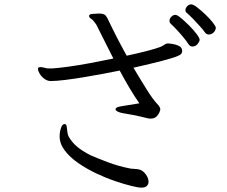

<svg xmlns="http://www.w3.org/2000/svg" viewBox="-20 -816 1040 879"><path d="M959 -668Q956 -665 950 -661.5Q944 -658 936 -658Q932 -658 927 -660Q922 -662 918 -668Q912 -677 896.5 -694.5Q881 -712 863.5 -730Q846 -748 834 -758Q829 -762 829 -770Q829 -779 837 -787.5Q845 -796 856 -796Q865 -796 883 -782Q901 -768 921 -749Q941 -730 954.5 -712.5Q968 -695 968 -689Q968 -684 965.5 -678.5Q963 -673 959 -668ZM618 -343Q595 -376 573 -413Q551 -450 528 -493Q500 -487 457 -479Q414 -471 366.5 -463Q319 -455 278 -450Q237 -445 213 -445Q197 -445 183.5 -455Q170 -465 162 -478Q154 -491 154 -500Q154 -507 159 -508Q160 -508 161.5 -508.5Q163 -509 164 -509Q172 -509 183 -506Q194 -503 196 -503H224Q251 -505 295 -511Q339 -517 392.5 -527Q446 -537 499 -548Q482 -581 463.5 -618.5Q445 -656 424 -697Q421 -704 416 -710Q411 -716 409 -719Q404 -726 396 -731Q388 -736 388 -743V-745Q389 -751 404.5 -752.5Q420 -754 432 -754Q455 -754 462.5 -746Q470 -738 476 -724Q491 -692 513 -649Q535 -606 560 -561Q612 -572 654 -583Q696 -594 716 -602Q724 -605 731 -610.5Q738 -616 746 -617H753Q757 -617 772 -614.5Q787 -612 800.5 -605Q814 -598 814 -582Q814 -576 810 -570Q806 -564 786 -556.5Q766 -549 720.5 -537Q675 -525 591 -506Q623 -452 651.5 -406.5Q680 -361 699 -341Q706 -334 710 -327.5Q714 -321 714 -314Q714 -312 710 -302Q706 -292 696.5 -282.5Q687 -273 669 -273Q665 -273 661.5 -273.5Q658 -274 654 -275Q623 -283 590 -289.5Q557 -296 542 -298Q529 -300 519 -305Q509 -310 509 -316Q509 -326 538 -330ZM894 -634Q894 -626 884.5 -614.5Q875 -603 861 -603Q850 -603 842 -615Q834 -628 819 -646Q804 -664 788.5 -680.5Q773 -697 763 -706Q756 -712 756 -721Q756 -731 764.5 -739.5Q773 -748 783 -748Q791 -748 808.5 -733.5Q826 -719 846 -699Q866 -679 880 -660.5Q894 -642 894 -634ZM660 19Q659 29 651.5 36Q644 43 626 43Q613 43 580.5 35Q548 27 505.5 12.5Q463 -2 419 -23Q375 -44 337.5 -70Q300 -96 276.5 -127Q253 -158 253 -192Q253 -211 259 -229.5Q265 -248 275 -248H277Q284 -247 285.5 -236Q287 -225 288.5 -211.5Q290 -198 296 -188Q311 -163 333.5 -144Q356 -125 395 -105Q429 -90 477.5 -72Q526 -54 579 -44Q588 -43 599 -42.5Q610 -42 617 -40Q634 -36 647 -18.5Q660 -1 660 16Z"/></svg>

Font: Moon Stars Kai T HW
Style: Regular
Weight: 400
Designer: GuiWonder
Version: Version 1.101